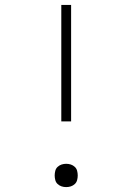

<svg xmlns="http://www.w3.org/2000/svg" viewBox="-20 -755 540 783"><path d="M230 -260V-735H270V-260ZM250 8Q240 8 231 5Q222 2 215 -4.5Q208 -11 205.5 -20.5Q203 -30 203 -39Q203 -49 205.5 -58.5Q208 -68 215 -74.5Q222 -81 231 -84Q240 -87 250 -87Q260 -87 269 -84Q278 -81 285 -74.5Q292 -68 294.5 -58.5Q297 -49 297 -39Q297 -30 294.5 -20.5Q292 -11 285 -4.5Q278 2 269 5Q260 8 250 8Z"/></svg>

Font: Iosevka Slab Extralight
Style: Regular
Weight: 200
Monospace: yes
Designer: Belleve Invis
Foundry: Belleve Invis
Version: Version 11.1.1; ttfautohint (v1.8.3)